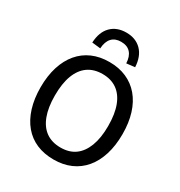

<svg xmlns="http://www.w3.org/2000/svg" viewBox="-214 -1079 1156 1234"><g transform="rotate(30 364.5 -461.5)"><path d="M365 9Q294 9 238 -15Q182 -39 142.5 -86Q103 -133 82 -200.5Q61 -268 61 -352Q61 -437 82 -504Q103 -571 142.5 -618Q182 -665 238 -689.5Q294 -714 365 -714Q435 -714 491 -689.5Q547 -665 586.5 -618.5Q626 -572 647 -505Q668 -438 668 -354Q668 -269 647 -201.5Q626 -134 586.5 -87Q547 -40 491 -15.5Q435 9 365 9ZM365 -80Q429 -80 472 -111Q515 -142 538.5 -203Q562 -264 562 -353Q562 -442 539 -502.5Q516 -563 472 -594Q428 -625 365 -625Q301 -625 257 -594Q213 -563 190 -502.5Q167 -442 167 -352Q167 -264 190 -203Q213 -142 257 -111Q301 -80 365 -80ZM268 -760 205 -767Q209 -847 251.5 -889.5Q294 -932 364 -932Q434 -932 476.5 -889Q519 -846 523 -767L461 -760Q459 -810 434.5 -837Q410 -864 364 -864Q320 -864 295.5 -837.5Q271 -811 268 -760Z"/></g></svg>

Font: Nunito Sans 10pt SemiCondensed SemiBold
Style: Regular
Weight: 600
Width: 4
Designer: Vernon Adams
Foundry: Vernon Adams
Version: Version 3.101;gftools[0.9.27]